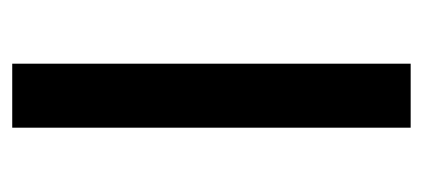

<svg xmlns="http://www.w3.org/2000/svg" viewBox="-204 -470 675 306"><g transform="rotate(-90 133.0 -317.5)"><path d="M184 0H82V-635H184Z"/></g></svg>

Font: Gemunu Libre SemiBold
Style: Regular
Weight: 600
Designer: Puspanada Ekanayake, Sola Matas, Pathum Egodawatta, Kosala Senevirathne
Foundry: mooniak
Version: Version 1.100